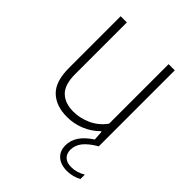

<svg xmlns="http://www.w3.org/2000/svg" viewBox="-211 -652 966 966"><g transform="rotate(45 272.0 -169.0)"><path d="M512 150.5V181.5Q496 191 475.8 196.2Q455.5 201.5 436 201.5Q390.5 201.5 364.5 178.5Q338.5 155.5 338.5 115.5Q338.5 80 358.8 49.2Q379 18.5 422.5 -10L419 -61.5H415Q380.5 -27 336 -9Q291.5 9 243 9Q165 9 120.5 -33.8Q76 -76.5 76 -172.5V-540.5H120V-172.5Q120 -98 153.5 -65.2Q187 -32.5 247.5 -32.5Q293.5 -32.5 339.5 -53.2Q385.5 -74 417 -117V-540.5H461V0Q413.5 28 392.8 54.8Q372 81.5 372 113.5Q372 141.5 389 157Q406 172.5 436.5 172.5Q475.5 172.5 512 150.5Z"/></g></svg>

Font: Encode Sans ExtraLight
Style: Regular
Weight: 275
Designer: Multiple Designers
Foundry: Impallari Type
Version: Version 2.000